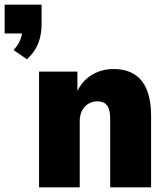

<svg xmlns="http://www.w3.org/2000/svg" viewBox="-80 -806 721 826"><path d="M36 -551 -22 -591Q-2 -611 7 -634Q16 -657 16 -679L49 -662H-60V-786H99V-703Q99 -657 84.5 -619.5Q70 -582 36 -551ZM88 0V-498H253V-408H250Q271 -456 313 -482.5Q355 -509 409 -509Q461 -509 497 -487Q533 -465 551.5 -420Q570 -375 570 -307V0H394V-296Q394 -323 387.5 -339.5Q381 -356 369 -363Q357 -370 339 -370Q317 -370 300 -359.5Q283 -349 273 -330Q263 -311 263 -285V0Z"/></svg>

Font: Nunito Sans 10pt SemiCondensed Black
Style: Regular
Weight: 900
Width: 4
Designer: Vernon Adams
Foundry: Vernon Adams
Version: Version 3.101;gftools[0.9.27]